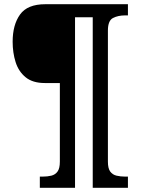

<svg xmlns="http://www.w3.org/2000/svg" viewBox="-20 -780 667 911"><path d="M169 111V58H182Q205 58 223.5 53.5Q242 49 253 34Q264 19 264 -13V-386H193Q135 -386 101.5 -413.5Q68 -441 54 -485.5Q40 -530 40 -582Q40 -662 75 -711Q110 -760 195 -760H587V-707H574Q540 -707 516 -694.5Q492 -682 492 -635V-13Q492 19 503 34Q514 49 533 53.5Q552 58 574 58H587V111H420V-698H336V111Z"/></svg>

Font: Noto Serif Ethiopic
Style: Bold
Weight: 700
Designer: Monotype Design Team
Foundry: Monotype Imaging Inc.
Version: Version 2.102; ttfautohint (v1.8.4.7-5d5b)